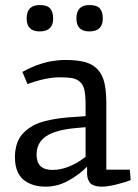

<svg xmlns="http://www.w3.org/2000/svg" viewBox="-20 -711 535 746"><path d="M327.1 -588.9Q276.9 -588.9 276.9 -639.2Q276.9 -691.4 327.1 -691.4Q356.4 -691.4 367.9 -678.2Q379.4 -665 379.4 -639.2Q379.4 -588.9 327.1 -588.9ZM134.3 -588.9Q83.5 -588.9 83.5 -639.2Q83.5 -691.4 134.3 -691.4Q163.1 -691.4 174.8 -678.2Q186.5 -665 186.5 -639.2Q186.5 -588.9 134.3 -588.9ZM38.1 -99.1V-108.9Q39.6 -137.2 48.3 -159.2Q57.1 -181.2 73.2 -196.8Q89.4 -212.4 109.6 -223.4Q129.9 -234.4 157.7 -241.2Q185.5 -248 214.1 -251.7Q242.7 -255.4 279.3 -257.3L312.5 -259.8V-310.5Q312 -343.8 307.4 -363.3Q302.7 -382.8 290 -393.6Q277.3 -404.3 260.3 -407.5Q243.2 -410.6 212.4 -410.6Q158.2 -410.6 86.9 -384.3L66.9 -431.6Q67.9 -432.1 75.4 -436Q83 -439.9 88.4 -442.6Q93.8 -445.3 104.5 -450.2Q115.2 -455.1 124.5 -458.3Q133.8 -461.4 147.5 -465.6Q161.1 -469.7 173.8 -472.2Q186.5 -474.6 202.1 -476.3Q217.8 -478 233.4 -478Q281.2 -478 311.5 -469.5Q341.8 -460.9 360.4 -440.2Q378.9 -419.4 386 -387.9Q393.1 -356.4 393.1 -307.1V-51.8H484.4L487.8 -11.2Q471.7 -4.4 435.8 4.9Q399.9 14.2 375.5 14.2Q356.4 14.2 343.8 9Q331.1 3.9 326.2 -5.6Q321.3 -15.1 319.8 -22.2Q318.4 -29.3 318.4 -39.6V-62.5H317.4Q287.6 -32.2 245.6 -9Q203.6 14.2 157.2 14.2Q134.8 14.2 115.5 9.3Q96.2 4.4 77.9 -7.6Q59.6 -19.5 48.8 -43Q38.1 -66.4 38.1 -99.1ZM122.1 -109.9Q122.1 -50.8 183.6 -50.8Q246.6 -50.8 312.5 -101.6V-216.8L274.4 -213.4Q196.3 -206.5 159.2 -181.6Q122.1 -156.7 122.1 -109.9Z"/></svg>

Font: Fjord
Style: One
Weight: 400
Designer: Viktoriya Grabowska
Foundry: Viktoriya Grabowska
Version: Version 1.002